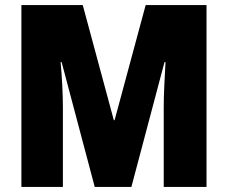

<svg xmlns="http://www.w3.org/2000/svg" viewBox="-20 -827 895 754"><path d="M352 -93 222 -583H218Q222 -540 224.5 -492.5Q227 -445 227 -403V-93H64V-807H305L427 -355H430L552 -807H791V-93H623V-406Q623 -449 625.5 -495.5Q628 -542 630 -583H626L496 -93Z"/></svg>

Font: Noto Sans Kannada UI Condensed Black
Style: Regular
Weight: 900
Width: 3
Designer: Jelle Bosma - Monotype Design Team
Foundry: Monotype Imaging Inc.
Version: Version 2.005; ttfautohint (v1.8.4.7-5d5b)